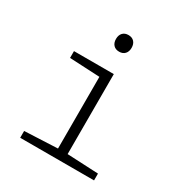

<svg xmlns="http://www.w3.org/2000/svg" viewBox="-174 -874 948 1002"><g transform="rotate(30 300.0 -373.5)"><path d="M265 -697Q265 -720 277.5 -733.5Q290 -747 312 -747Q334 -747 346.5 -733.5Q359 -720 359 -697Q359 -674 346.5 -660.5Q334 -647 312 -647Q290 -647 277.5 -660.5Q265 -674 265 -697ZM90 -41 289 -50V-482L107 -491V-532H347V-50L535 -41V0H90Z"/></g></svg>

Font: Noto Sans Mono UI Light
Style: Regular
Weight: 300
Monospace: yes
Designer: Monotype Design team
Foundry: Monotype Imaging Inc.
Version: Version 1.000